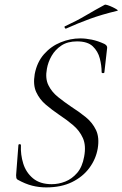

<svg xmlns="http://www.w3.org/2000/svg" viewBox="-20 -803 532 835"><path d="M181 12Q150 12 120 4.5Q90 -3 56 -22Q52 -25 51 -29.5Q50 -34 50 -41L60 -171Q60 -176 65.5 -176Q71 -176 71 -171Q69 -131 81 -92Q93 -53 123.5 -27.5Q154 -2 205 -2Q235 -2 264 -13.5Q293 -25 315.5 -51Q338 -77 346 -122Q355 -170 340.5 -202.5Q326 -235 297.5 -259Q269 -283 237 -304Q206 -325 179 -348Q152 -371 137.5 -402.5Q123 -434 131 -481Q141 -533 171.5 -567.5Q202 -602 244 -619Q286 -636 329 -636Q353 -636 379.5 -630.5Q406 -625 434 -612Q447 -605 446 -595L434 -489Q434 -485 428 -485Q422 -485 422 -489Q422 -518 414 -549Q406 -580 383.5 -601.5Q361 -623 315 -623Q274 -623 247 -605Q220 -587 204.5 -560Q189 -533 184 -504Q176 -462 190.5 -432.5Q205 -403 232.5 -381Q260 -359 291 -338Q324 -317 353 -293.5Q382 -270 397.5 -237.5Q413 -205 405 -157Q397 -111 368.5 -72.5Q340 -34 293 -11Q246 12 181 12ZM268 -679Q264 -677 261.5 -682.5Q259 -688 263 -689Q313 -712 353.5 -736Q394 -760 435 -782Q438 -784 448.5 -780.5Q459 -777 470.5 -771.5Q482 -766 488.5 -761.5Q495 -757 490 -756Q423 -740 371 -721Q319 -702 268 -679Z"/></svg>

Font: Cormorant Infant Light
Style: Italic
Weight: 300
Italic angle: -10°
Designer: Christian Thalmann (Catharsis Fonts)
Foundry: Catharsis Fonts
Version: Version 4.001